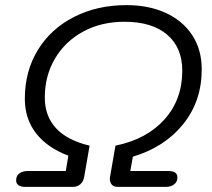

<svg xmlns="http://www.w3.org/2000/svg" viewBox="-20 -730 830 750"><path d="M43 -25Q43 -44 56 -53Q69 -62 89 -62H237L247 -122Q166 -152 121.5 -208.5Q77 -265 77 -344Q77 -452 128 -535Q179 -618 269.5 -664Q360 -710 474 -710Q561 -710 627.5 -679.5Q694 -649 731 -592.5Q768 -536 768 -459Q768 -335 695.5 -245Q623 -155 499 -118L489 -62H638Q673 -62 673 -37Q673 -20 660.5 -10Q648 0 627 0H440Q424 0 416.5 -9Q409 -18 409 -32L410 -40L431 -161Q553 -186 622.5 -263.5Q692 -341 692 -454Q692 -544 633 -594.5Q574 -645 466 -645Q376 -645 305.5 -607Q235 -569 195 -501.5Q155 -434 155 -349Q155 -277 198.5 -229.5Q242 -182 330 -161L309 -40Q306 -21 294 -10.5Q282 0 265 0H78Q62 0 52.5 -6.5Q43 -13 43 -25Z"/></svg>

Font: Kodchasan
Style: Italic
Weight: 400
Italic angle: -10°
Version: Version 1.000; ttfautohint (v1.6)